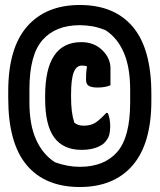

<svg xmlns="http://www.w3.org/2000/svg" viewBox="-20 -735 640 770"><path d="M300 -715Q439 -715 513 -627Q587 -539 587 -359V-331Q587 -159 512 -72Q437 15 300 15Q161 15 87 -73Q13 -161 13 -341V-369Q13 -542 88.5 -628.5Q164 -715 300 -715ZM300 -634Q203 -634 150.5 -574.5Q98 -515 98 -376V-325Q98 -234 125 -174.5Q152 -115 201 -84Q252 -66 300 -66Q398 -66 450 -125.5Q502 -185 502 -324V-375Q502 -465 476.5 -524Q451 -583 403 -614Q376 -625 350.5 -629.5Q325 -634 300 -634ZM306 -566Q358 -566 391 -533Q408 -516 415.5 -498Q423 -480 423 -463V-393Q402 -384 371 -384Q348 -384 336.5 -390.5Q325 -397 325 -416Q325 -428 325.5 -439.5Q326 -451 329 -469Q320 -472 308 -472Q286 -472 275.5 -444.5Q265 -417 265 -356V-345Q265 -315 268 -290Q271 -265 278 -243Q293 -231 315 -231Q345 -231 363.5 -243.5Q382 -256 406 -282H412Q417 -272 419.5 -257.5Q422 -243 422 -229Q422 -210 418.5 -195.5Q415 -181 402 -166Q392 -153 367 -143.5Q342 -134 307 -134Q234 -134 197.5 -183.5Q161 -233 161 -339V-350Q161 -566 306 -566Z"/></svg>

Font: Recursive Mn Csl St Blk
Style: Regular
Weight: 900
Monospace: yes
Version: Version 1.079;hotconv 1.0.112;makeotfexe 2.5.65598; ttfautoh